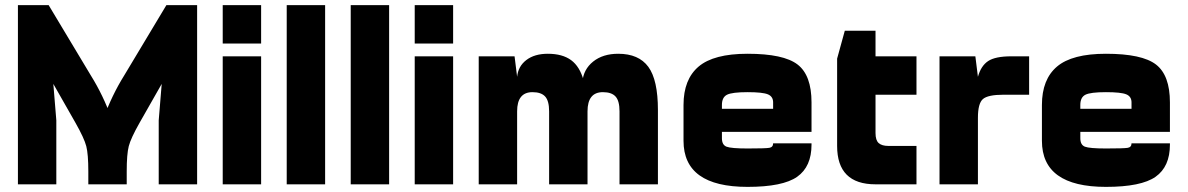

<svg xmlns="http://www.w3.org/2000/svg" viewBox="-20 -720 4640 750"><path d="M50 0H200V-250L175 -555L170 -700H50ZM90 -565 275 -240Q309 -180 317 -149Q325 -118 325 -50V0H475L465 -65Q431 -271 335 -425L170 -700ZM750 0V-700H630L625 -555L600 -250V0ZM710 -565 630 -700 465 -425Q369 -271 335 -65L325 0H475V-50Q475 -118 483 -149Q491 -180 525 -240Z M850 0H1000V-500H850ZM850 -550H1000V-700H850Z M1100 0H1250V-700H1100Z M1350 0H1500V-700H1350Z M1600 0H1750V-500H1600ZM1600 -550H1750V-700H1600Z M1850 0H2000V-420L1990 -500H1850ZM2000 -420V-285Q2000 -360 2060 -360Q2094 -360 2109.5 -343Q2125 -326 2125 -285V0H2275V-290L2260 -405Q2245 -460 2211 -485Q2177 -510 2120 -510Q2068 -510 2036 -485.5Q2004 -461 2000 -420ZM2255 -400 2275 -285Q2275 -360 2335 -360Q2369 -360 2384.5 -343Q2400 -326 2400 -285V0H2550V-290Q2550 -408 2512.5 -459Q2475 -510 2395 -510Q2335 -510 2297 -479.5Q2259 -449 2255 -400Z M2700 -205H3150V-295H2700ZM3150 -320Q3150 -426 3095.5 -468Q3041 -510 2900 -510Q2768 -510 2709 -460Q2650 -410 2650 -310V-250H2800V-310Q2800 -340 2820 -350Q2840 -360 2900 -360Q2959 -360 2979.5 -351.5Q3000 -343 3000 -320V-290H3150ZM3150 -155V-160H3000Q3000 -145 2985 -142.5Q2970 -140 2900 -140Q2836 -140 2818 -147Q2800 -154 2800 -180V-280L2650 -250V-170Q2650 10 2900 10Q3038 10 3094 -29.5Q3150 -69 3150 -155Z M3560 -150H3450Q3425 -150 3412.5 -161Q3400 -172 3400 -200V-350H3560V-500H3400V-600H3280L3250 -491V-150Q3250 0 3400 0H3560Z M3650 0H3800V-420L3790 -500H3650ZM3800 -420V-260Q3800 -316 3819.5 -333Q3839 -350 3900 -350H4000V-500H3930Q3868 -500 3840 -481.5Q3812 -463 3800 -420Z M4100 -205H4550V-295H4100ZM4550 -320Q4550 -426 4495.5 -468Q4441 -510 4300 -510Q4168 -510 4109 -460Q4050 -410 4050 -310V-250H4200V-310Q4200 -340 4220 -350Q4240 -360 4300 -360Q4359 -360 4379.5 -351.5Q4400 -343 4400 -320V-290H4550ZM4550 -155V-160H4400Q4400 -145 4385 -142.5Q4370 -140 4300 -140Q4236 -140 4218 -147Q4200 -154 4200 -180V-280L4050 -250V-170Q4050 10 4300 10Q4438 10 4494 -29.5Q4550 -69 4550 -155Z"/></svg>

Font: Millimetre
Style: Bold
Weight: 800
Designer: Jérémy Landes
Version: Version 1.0